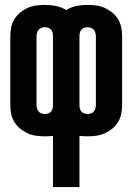

<svg xmlns="http://www.w3.org/2000/svg" viewBox="-20 -548 540 783"><path d="M196 215V6Q188 7 179.5 7.5Q171 8 163 8Q145 8 127 5.5Q109 3 92.5 -4.5Q76 -12 62 -23.5Q48 -35 38.5 -50.5Q29 -66 25.5 -84Q22 -102 22 -120V-400Q22 -418 25.5 -436Q29 -454 38.5 -469.5Q48 -485 62 -496.5Q76 -508 92.5 -515.5Q109 -523 127 -525.5Q145 -528 163 -528Q186 -528 208.5 -523.5Q231 -519 250 -507Q269 -519 291.5 -523.5Q314 -528 337 -528Q355 -528 373 -525.5Q391 -523 407.5 -515.5Q424 -508 438 -496.5Q452 -485 461.5 -469.5Q471 -454 474.5 -436Q478 -418 478 -400V-120Q478 -102 474.5 -84Q471 -66 461.5 -50.5Q452 -35 438 -23.5Q424 -12 407.5 -4.5Q391 3 373 5.5Q355 8 337 8Q329 8 320.5 7.5Q312 7 304 6V215ZM163 -83Q170 -83 177 -85.5Q184 -88 188.5 -93.5Q193 -99 194.5 -106Q196 -113 196 -120V-400Q196 -407 194.5 -414Q193 -421 188.5 -426.5Q184 -432 177 -434.5Q170 -437 163 -437Q156 -437 149 -434.5Q142 -432 137.5 -426.5Q133 -421 131 -414Q129 -407 129 -400V-120Q129 -113 131 -106Q133 -99 137.5 -93.5Q142 -88 149 -85.5Q156 -83 163 -83ZM337 -83Q344 -83 351 -85.5Q358 -88 362.5 -93.5Q367 -99 369 -106Q371 -113 371 -120V-400Q371 -407 369 -414Q367 -421 362.5 -426.5Q358 -432 351 -434.5Q344 -437 337 -437Q330 -437 323 -434.5Q316 -432 311.5 -426.5Q307 -421 305.5 -414Q304 -407 304 -400V-120Q304 -113 305.5 -106Q307 -99 311.5 -93.5Q316 -88 323 -85.5Q330 -83 337 -83Z"/></svg>

Font: Iosevka SS04 Extrabold
Style: Regular
Weight: 800
Monospace: yes
Designer: Belleve Invis
Foundry: Belleve Invis
Version: Version 19.0.0; ttfautohint (v1.8.4)